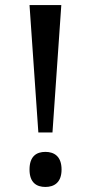

<svg xmlns="http://www.w3.org/2000/svg" viewBox="-20 -734 360 761"><path d="M132 -209H188L223 -714H97ZM160 7C194 7 224 -10 224 -62C224 -115 194 -132 160 -132C125 -132 97 -115 97 -62C97 -10 125 7 160 7Z"/></svg>

Font: Noto Serif Lao SemiCondensed Medium
Style: Regular
Weight: 500
Width: 4
Designer: Monotype Design Team
Foundry: Monotype Imaging Inc.
Version: Version 2.003